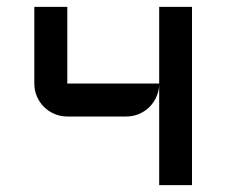

<svg xmlns="http://www.w3.org/2000/svg" viewBox="-20 -540 660 560"><path d="M80.1 -520H176.3V-296.4H444.3V-520H540V0H444.3V-292Q443.4 -272.9 435.5 -256.1Q427.7 -239.3 414.8 -226.8Q401.9 -214.4 384.8 -207.3Q367.7 -200.2 348.1 -200.2H176.3Q156.2 -200.2 138.7 -207.8Q121.1 -215.3 108.2 -228.3Q95.2 -241.2 87.6 -258.8Q80.1 -276.4 80.1 -296.4Z"/></svg>

Font: Aldrich [RUS by Daymarius]
Style: Regular
Weight: 400
Designer: Matthew Desmond
Foundry: Matthew Desmond
Version: Version 1.002 August 24, 2018